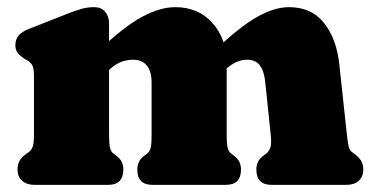

<svg xmlns="http://www.w3.org/2000/svg" viewBox="-20 -517 1045 537"><path d="M285 -452V-142Q285 -113.5 287.8 -103Q290.5 -92.5 298 -87L306 -81Q325 -67 325 -43Q325 0 283 0H76Q54.5 0 41.8 -11.5Q29 -23 29 -43Q29 -58 35.5 -68.5Q42 -79 54 -87L61 -92Q68 -97.5 71.5 -107Q75 -116.5 75 -142V-305Q75 -327.5 69.5 -335.8Q64 -344 55 -349L48 -353Q37 -360 30 -368.5Q23 -377 23 -391Q23 -407 32.5 -418Q42 -429 63 -437L167 -478Q192.5 -488 209 -492.5Q225.5 -497 244 -497Q263 -497 274 -484.2Q285 -471.5 285 -452ZM272 -310 234 -354 257 -376Q327 -443 377.5 -470Q428 -497 470 -497Q534.5 -497 574.2 -452.8Q614 -408.5 614 -337V-142Q614 -113.5 616.8 -103.2Q619.5 -93 627 -87L635 -81Q654 -67 654 -43Q654 0 612 0H406Q364 0 364 -43Q364 -67 383 -81L391 -87Q398.5 -92.5 401.2 -103Q404 -113.5 404 -142V-286Q404 -317.5 390.5 -333.8Q377 -350 353 -350Q337.5 -350 321.5 -344.8Q305.5 -339.5 289 -325ZM596 -310 558 -354 581 -376Q650 -442 698.8 -469.5Q747.5 -497 788 -497Q851 -497 886.2 -452.8Q921.5 -408.5 929 -337L950 -142Q953 -116.5 955.2 -107Q957.5 -97.5 964 -92L971 -87Q983 -78 989.5 -68Q996 -58 996 -43Q996 -23 983.5 -11.5Q971 0 949 0H739Q697 0 697 -43Q697 -67 716 -81L724 -87Q731.5 -92.5 735.8 -103Q740 -113.5 737 -142L722 -286Q719 -317.5 707 -333.8Q695 -350 671 -350Q657 -350 643 -344.2Q629 -338.5 613 -325Z"/></svg>

Font: Fraunces SuperSoft
Style: Regular
Weight: 900
Version: Version 1.000;[b76b70a41]